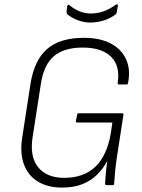

<svg xmlns="http://www.w3.org/2000/svg" viewBox="-20 -837 644 868"><path d="M260 11Q196 11 151.5 -16Q107 -43 88 -94.5Q69 -146 81 -219L118 -459Q135 -565 193 -615.5Q251 -666 359 -666Q431 -666 479.5 -641Q528 -616 549.5 -570Q571 -524 559 -462Q558 -455 552 -455H519Q511 -455 512 -463Q524 -539 482 -580.5Q440 -622 354 -622Q269 -622 223.5 -583Q178 -544 165 -459L128 -221Q113 -130 152 -81.5Q191 -33 270 -33Q359 -33 411.5 -83.5Q464 -134 481 -235L488 -283H329Q322 -283 323 -290L329 -319Q330 -325 336 -325H532Q540 -325 538 -318L510 -136Q504 -99 501 -68Q498 -37 496 -7Q496 0 489 0H461Q455 0 455 -7Q456 -29 458.5 -55.5Q461 -82 465 -108H464Q446 -74 418.5 -47Q391 -20 352.5 -4.5Q314 11 260 11ZM387 -735Q360 -735 332 -745.5Q304 -756 284 -773Q280 -777 281 -786L284 -810Q285 -815 288 -815.5Q291 -816 295 -813Q316 -795 340.5 -785.5Q365 -776 391 -776Q420 -776 447.5 -785.5Q475 -795 504 -816Q508 -818 511 -817Q514 -816 513 -812L508 -782Q507 -778 506 -776Q505 -774 503 -772Q479 -754 449 -744.5Q419 -735 387 -735Z"/></svg>

Font: Sofia Sans Semi Condensed Light
Style: Italic
Weight: 300
Italic angle: -9°
Version: Version 4.100